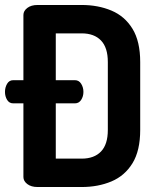

<svg xmlns="http://www.w3.org/2000/svg" viewBox="-27 -751 635 771"><path d="M124 0Q98 0 82.5 -12Q67 -24 67 -40V-336H26Q10 -336 1.5 -350Q-7 -364 -7 -382Q-7 -400 1.5 -414.5Q10 -429 26 -429H67V-691Q67 -707 82.5 -719Q98 -731 124 -731H301Q367 -731 420.5 -708.5Q474 -686 505 -635.5Q536 -585 536 -502V-229Q536 -146 505 -95.5Q474 -45 420.5 -22.5Q367 0 301 0ZM197 -114H301Q351 -114 378.5 -142.5Q406 -171 406 -229V-502Q406 -560 378.5 -588.5Q351 -617 301 -617H197V-429H274Q290 -429 299 -414.5Q308 -400 308 -382Q308 -364 299 -350Q290 -336 274 -336H197Z"/></svg>

Font: Dosis ExtraLight
Style: Bold
Weight: 700
Version: Version 3.001; ttfautohint (v1.8.2)